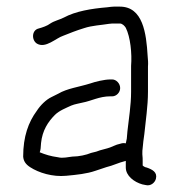

<svg xmlns="http://www.w3.org/2000/svg" viewBox="-20 -549 541 580"><path d="M426 -380C422 -448 412 -529 342 -529H324C319 -529 312 -528 304 -527C256 -523 208 -515 173 -496C159 -489 144 -486 132 -478C123 -471 108 -466 97 -463C75 -458 75 -427 92 -417C118 -402 149 -434 171 -441C191 -449 211 -457 234 -464C258 -472 285 -473 309 -477C316 -478 321 -478 326 -478H342C350 -478 357 -470 360 -465C374 -437 379 -387 376 -350V-272C376 -230 369 -191 365 -153L363 -130C362 -125 361 -121 360 -116C354 -117 350 -117 344 -115L333 -112C326 -109 320 -107 316 -105C302 -99 285 -97 271 -91L255 -87C241 -81 218 -76 199 -76C187 -75 170 -70 155 -74C133 -77 117 -82 100 -89C103 -97 103 -103 104 -117C108 -155 125 -181 146 -202C159 -215 180 -223 195 -230C207 -235 218 -236 229 -239C256 -244 280 -258 313 -258H319C331 -258 343 -269 343 -283C343 -297 331 -309 319 -309H313C295 -309 267 -302 253 -297C218 -286 183 -282 156 -266L136 -256C119 -248 102 -231 91 -214C66 -180 50 -137 50 -76C51 -63 57 -53 71 -44C97 -27 139 -14 180 -18C212 -21 242 -24 268 -33L301 -44C322 -49 336 -57 360 -63V-43C360 -18 385 1 410 8L420 10C435 14 448 3 451 -9C456 -29 440 -37 423 -43C420 -43 414 -46 411 -49V-61C411 -68 411 -75 410 -83V-84C410 -91 410 -97 411 -102L413 -122L416 -144C420 -185 427 -228 427 -272V-348C428 -358 427 -369 426 -380ZM50 -80ZM410 8ZM416 -146V-147ZM376 -348ZM333 -112ZM200 -76H199ZM155 -74Z"/></svg>

Font: Blanket
Style: Light
Weight: 300
Foundry: Cannot Into Space Fonts
Version: Version 0.9